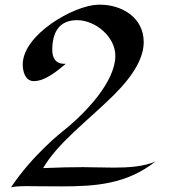

<svg xmlns="http://www.w3.org/2000/svg" viewBox="-20 -792 727 819"><path d="M643 -103C591 -81 529 -77 464 -77C421 -77 377 -79 334 -79C290 -79 230 -78 164 -75C227 -183 350 -273 466 -387C556 -477 593 -550 593 -613C593 -717 499 -775 398 -772C294 -769 77 -644 77 -517C77 -488 87 -446 124 -446C173 -446 222 -488 261 -520C217 -517 203 -545 203 -579C203 -651 230 -706 309 -706C386 -706 472 -636 472 -554C472 -445 348 -311 245 -230C245 -230 118 -130 27 7C45 3 64 2 96 2C128 2 172 3 243 3C387 3 520 -6 643 -103Z"/></svg>

Font: Eagle Lake
Style: Regular
Weight: 400
Designer: Astigmatic (AOETI)
Foundry: Astigmatic (AOETI)
Version: Version 1.000